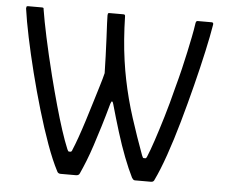

<svg xmlns="http://www.w3.org/2000/svg" viewBox="-49 -730 924 787"><g transform="rotate(5 412.5 -337.0)"><path d="M228 0Q217 0 213 -10Q191 -52 168 -115.5Q145 -179 123 -253.5Q101 -328 82 -403.5Q63 -479 49 -546Q35 -613 28 -663Q28 -667 29 -670Q30 -673 35 -673Q37 -673 45 -673Q53 -673 62.5 -673Q72 -673 80 -673Q88 -673 91 -673Q97 -673 98.5 -671.5Q100 -670 100 -665Q107 -621 121.5 -553Q136 -485 158 -397Q174 -334 189.5 -278.5Q205 -223 219.5 -178.5Q234 -134 247 -103Q249 -99 250.5 -96.5Q252 -94 254 -94Q256 -94 257.5 -94Q259 -94 261 -94Q263 -94 265 -96.5Q267 -99 268 -103Q277 -124 288.5 -156.5Q300 -189 312 -227Q324 -265 335.5 -303Q347 -341 357 -373.5Q367 -406 372 -427Q371 -459 370 -497Q369 -535 367 -570.5Q365 -606 364 -631.5Q363 -657 363 -664Q363 -668 364 -671Q365 -674 370 -674Q373 -674 381 -674Q389 -674 398.5 -674Q408 -674 416 -674Q424 -674 427 -674Q432 -674 433.5 -672Q435 -670 435 -665Q436 -619 439.5 -573Q443 -527 449 -485Q455 -443 462 -409Q478 -330 502.5 -254Q527 -178 554 -105Q557 -99 558 -96.5Q559 -94 562 -94Q564 -94 565.5 -94Q567 -94 569 -94Q572 -94 575 -101Q586 -127 600.5 -170.5Q615 -214 632 -270.5Q649 -327 665 -391Q677 -435 686 -472.5Q695 -510 702 -543Q709 -576 715 -605.5Q721 -635 725 -663Q726 -669 728 -671Q730 -673 734 -673Q737 -673 745 -673Q753 -673 762 -673Q771 -673 779.5 -673Q788 -673 791 -673Q800 -673 797 -661Q790 -618 775.5 -552Q761 -486 741.5 -409Q722 -332 700.5 -256Q679 -180 656.5 -115.5Q634 -51 614 -10Q613 -6 609.5 -3Q606 0 600 0Q592 0 579.5 0Q567 0 554.5 0Q542 0 533 0Q529 0 525.5 -4Q522 -8 521 -10Q504 -44 486 -90.5Q468 -137 451 -192Q434 -247 418 -304Q416 -312 413 -314Q410 -316 406 -304Q392 -253 378.5 -209Q365 -165 353 -128.5Q341 -92 329.5 -63Q318 -34 307 -10Q305 -4 300.5 -2Q296 0 292 0Q284 0 271.5 0Q259 0 247.5 0Q236 0 228 0Z"/></g></svg>

Font: Glory
Style: Regular
Weight: 400
Designer: Robert Leuschke
Foundry: Robert Leuschke
Version: Version 1.011